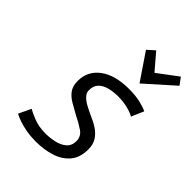

<svg xmlns="http://www.w3.org/2000/svg" viewBox="-224 -885 1008 1008"><g transform="rotate(45 280.0 -381.0)"><path d="M225 12Q188 12 154.5 6Q121 0 95.5 -9Q70 -18 56 -26L89 -95Q106 -84 144 -69Q182 -54 232 -54Q263 -54 296 -61Q329 -68 352 -87Q375 -106 375 -141Q375 -176 345.5 -196Q316 -216 272 -238Q246 -253 219 -268Q192 -283 174 -306.5Q156 -330 156 -369Q156 -443 215 -486.5Q274 -530 377 -530Q427 -530 463.5 -521Q500 -512 516 -503L486 -434Q472 -444 437.5 -453Q403 -462 364 -462Q329 -462 298.5 -454Q268 -446 250 -427.5Q232 -409 232 -376Q232 -357 246.5 -341.5Q261 -326 284 -313.5Q307 -301 331 -290Q363 -277 390 -259.5Q417 -242 433.5 -217Q450 -192 450 -154Q450 -94 419.5 -57.5Q389 -21 338 -4.5Q287 12 225 12ZM395 -589 294 -738 334 -774 411 -684 523 -768 552 -729Z"/></g></svg>

Font: Ubuntu Sans Mono
Style: Italic
Weight: 400
Italic angle: -13.5°
Monospace: yes
Designer: Dalton Maag Ltd
Foundry: Dalton Maag Ltd
Version: Version 1.006